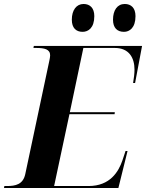

<svg xmlns="http://www.w3.org/2000/svg" viewBox="-48 -945 734 965"><path d="M575 -785C603 -785 633 -805 633 -864C633 -905 611 -925 579 -925C542 -925 520 -894 520 -846C520 -805 541 -785 575 -785ZM367 -785C396 -785 426 -805 426 -864C426 -905 404 -925 372 -925C336 -925 313 -894 313 -846C313 -805 334 -785 367 -785ZM-28 0H547L593 -186H583L567 -138C548 -83 506 -10 397 -10H224L301 -371H528L529 -381H303L371 -704H529C601 -704 628 -654 628 -595C628 -575 625 -552 621 -528H631L666 -714H122L120 -704H133C175 -704 204 -698 204 -667C204 -659 202 -650 200 -640L79 -70C68 -18 30 -10 -13 -10H-26Z"/></svg>

Font: Noto Serif Display
Style: Bold Italic
Weight: 700
Italic angle: -12°
Designer: Monotype Design Team
Foundry: Monotype Imaging Inc.
Version: Version 2.009